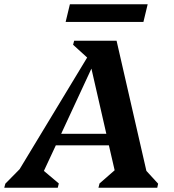

<svg xmlns="http://www.w3.org/2000/svg" viewBox="-75 -881 817 901"><path d="M-55 0 -50 -19 17 -87 334 -611 268 -671 273 -690H472L612 -79L667 -19L663 0H387L392 -20L463 -82L436 -199H187L131 -79L201 -20L196 0ZM212 -253H424L354 -559ZM233 -778 253 -861H618L598 -778Z"/></svg>

Font: Platypi SemiBold
Style: Italic
Weight: 600
Italic angle: -13°
Designer: David Sargent
Foundry: Bolt Cutter Type
Version: Version 1.200; ttfautohint (v1.8.4.7-5d5b)